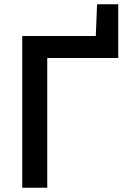

<svg xmlns="http://www.w3.org/2000/svg" viewBox="-20 -882 612 902"><path d="M84.5 0V-713H430L436 -862H535.5V-609.5H202V0Z"/></svg>

Font: Commissioner Medium
Style: Regular
Weight: 500
Designer: Kostas Bartsokas
Foundry: Kostas Bartsokas
Version: Version 1.000; ttfautohint (v1.8.3)